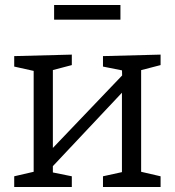

<svg xmlns="http://www.w3.org/2000/svg" viewBox="-20 -750 701 770"><path d="M37 0V-43L132 -65L115 -47V-480L136 -461L37 -483V-525L268 -531V-489L173 -464L192 -482V-141L178 -142L479 -457L470 -438L469 -480L483 -465L393 -483V-525L624 -531V-489L528 -464L546 -482V-47L529 -65L624 -43V0H393V-43L484 -63L469 -47V-399L482 -392L182 -73L192 -91V-47L184 -60L268 -43V0ZM463 -730V-671H197V-730Z"/></svg>

Font: Pack4
Style: Regular
Weight: 400
Version: Version 2.002